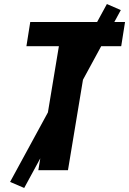

<svg xmlns="http://www.w3.org/2000/svg" viewBox="-20 -844 640 952"><path d="M170 0 272 -615H111L130 -735H600L581 -615H419L317 0ZM100 88 30 58 510 -824 579 -794Z"/></svg>

Font: Iosevka Curly Heavy Extended
Style: Italic
Weight: 900
Width: 7
Italic angle: -9°
Monospace: yes
Designer: Belleve Invis
Foundry: Belleve Invis
Version: Version 11.1.0; ttfautohint (v1.8.3)